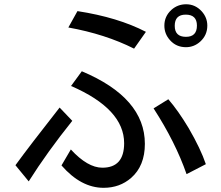

<svg xmlns="http://www.w3.org/2000/svg" viewBox="-20 -856 1040 904"><path d="M344.7 -803.7Q535.2 -774.4 667 -706.1L611.3 -627Q475.6 -695.3 301.8 -726.6ZM320.3 -287.1Q202.1 -139.6 115.2 -2L52.7 -78.1Q121.1 -171.9 260.7 -349.6ZM703.1 -345.7 772.5 -388.7Q818.4 -335.9 868.2 -252.9Q924.8 -155.3 949.2 -83L858.4 -36.1Q805.7 -187.5 703.1 -345.7ZM856.4 -835.9Q899.4 -835.9 929.7 -802.7Q956.1 -773.4 956.1 -735.4Q956.1 -690.4 922.9 -660.2Q893.6 -633.8 855.5 -633.8Q809.6 -633.8 780.3 -667Q753.9 -696.3 753.9 -735.4Q753.9 -779.3 787.1 -809.6Q816.4 -835.9 856.4 -835.9ZM854.5 -787.1Q802.7 -787.1 802.7 -734.4Q802.7 -682.6 855.5 -682.6Q907.2 -682.6 907.2 -735.4Q907.2 -787.1 854.5 -787.1ZM269.5 -77.1 313.5 -152.3Q392.6 -66.4 461.9 -66.4Q564.5 -66.4 564.5 -181.6Q564.5 -342.8 314.5 -451.2L365.2 -520.5Q662.1 -395.5 662.1 -178.7Q662.1 -75.2 597.7 -18.6Q543.9 28.3 467.8 28.3Q361.3 28.3 269.5 -77.1Z"/></svg>

Font: MotoyaLCedar
Style: W3 mono
Weight: 400
Version: Version 1.01